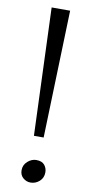

<svg xmlns="http://www.w3.org/2000/svg" viewBox="-100 -940 483 992"><g transform="rotate(10 141.5 -444.0)"><path d="M184 -899 163 -230H112L87 -899ZM80 -44Q80 -72 101 -90.5Q122 -109 146 -109Q176 -109 189.5 -92.5Q203 -76 203 -54Q203 -25 182.8 -7Q162.5 11 136 11Q114.5 11 97.2 -3.8Q80 -18.5 80 -44Z"/></g></svg>

Font: Merriweather Light 18pt Light
Style: Regular
Weight: 300
Version: Version 2.100